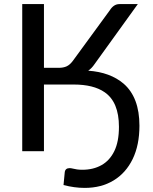

<svg xmlns="http://www.w3.org/2000/svg" viewBox="-20 -738 746 937"><path d="M393 179Q343 179 290 165L296 102.5Q298.5 82.5 320 82.5Q326.5 82.5 335.5 84.8Q344.5 87 355.8 88.8Q367 90.5 382 90.5Q435 90.5 475.2 68Q515.5 45.5 538 -0.8Q560.5 -47 560.5 -119Q560.5 -240 490.5 -288Q436.5 -325.5 339.5 -325.5H194.5V0H88.5V-718H194.5V-407H267Q289 -407 305 -414.2Q321 -421.5 335.5 -441L516 -688Q535 -718 562.5 -718H652.5L441 -424.5Q427.5 -404.5 410.5 -393Q518 -385.5 583.5 -329.5Q660.5 -262.5 660.5 -124.5Q660.5 -30 627.5 38Q594.5 106 534.5 142.5Q474.5 179 393 179Z"/></svg>

Font: Verano Sans Medium
Style: Regular
Weight: 500
Designer: Lukasz Dziedzic with Adam Twardoch and Botio Nikoltchev
Foundry: tyPoland Lukasz Dziedzic
Version: Version 3.001;December 28, 2019;FontCreator 12.0.0.2547 64-b